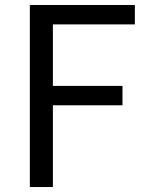

<svg xmlns="http://www.w3.org/2000/svg" viewBox="-20 -753 592 773"><path d="M100.1 0V-732.9H522.9V-654.8H192.9V-407.2H473.1V-329.1H192.9V0Z"/></svg>

Font: `nÑOS CN Regular
Style: Regular
Weight: 400
Designer: Ryoko NISHIZUKA ¬âXZm¬º[P (kana & ideographs); Paul D. Hunt (Latin, Greek & Cyrillic); Wenlong ZHANG _ e¬á¬ü¬ô (bopomof
Foundry: Adobe Systems Incorporated
Version: Version 1.004;PS 1.004;hotconv 1.0.82;makeotf.lib2.5.63406